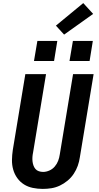

<svg xmlns="http://www.w3.org/2000/svg" viewBox="-20 -1215 640 1243"><path d="M257 8Q224 8 192.5 1.5Q161 -5 135.5 -21Q110 -37 92 -62Q74 -87 65.5 -117Q57 -147 57.5 -179.5Q58 -212 63 -245L144 -735H278L194 -227Q191 -213 190 -198.5Q189 -184 190.5 -170.5Q192 -157 196.5 -144Q201 -131 209.5 -121Q218 -111 231.5 -106.5Q245 -102 259 -102Q279 -102 299.5 -111Q320 -120 334.5 -137Q349 -154 356.5 -174Q364 -194 367 -215L453 -735H586L497 -197Q493 -169 483.5 -142Q474 -115 457.5 -90Q441 -65 417.5 -45.5Q394 -26 367.5 -13.5Q341 -1 313 3.5Q285 8 257 8ZM430 -820 452 -950H581L560 -820ZM200 -820 222 -950H351L330 -820ZM395 -991 342 -1049 519 -1195 583 -1125Z"/></svg>

Font: Iosevka SS04 XBd Ex Obl
Style: Regular
Weight: 800
Width: 7
Italic angle: -9°
Monospace: yes
Designer: Belleve Invis
Foundry: Belleve Invis
Version: Version 19.0.0; ttfautohint (v1.8.4)